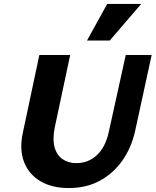

<svg xmlns="http://www.w3.org/2000/svg" viewBox="-20 -936 787 971"><path d="M327 15Q243 15 184.5 -19.5Q126 -54 101.5 -117Q77 -180 96 -267L179 -658H335L257 -292Q245 -232 256 -191.5Q267 -151 296.5 -131Q326 -111 366 -111Q426 -111 469.5 -151Q513 -191 530 -268L616 -658H747L663 -272Q644 -188 598.5 -123.5Q553 -59 485 -22Q417 15 327 15ZM420 -731 522 -916H694L535 -731Z"/></svg>

Font: Ysabeau Infant ExtraBold
Style: Italic
Weight: 800
Italic angle: -12°
Designer: Christian Thalmann (Catharsis Fonts)
Version: Version 2.001;gftools[0.9.30]; featfreeze: ss01,ss02,lnum